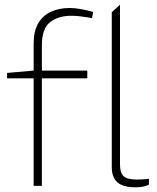

<svg xmlns="http://www.w3.org/2000/svg" viewBox="-20 -790 668 816"><path d="M123 0V-457H10V-480L123 -490V-605Q123 -658 142.5 -691Q162 -724 196.5 -740Q231 -756 276 -756Q297 -756 320 -752Q343 -748 362 -743L376 -739L371 -713L354 -716Q335 -719 317.5 -721Q300 -723 283 -723Q228 -723 193 -696Q158 -669 158 -598V-490H351V-457H158V0ZM556 6Q503 6 479 -15Q455 -36 455 -80V-738L490 -770V-91Q490 -55 505.5 -41Q521 -27 560 -27Q571 -27 584 -27.5Q597 -28 613 -30V-5Q598 2 583.5 4Q569 6 556 6Z"/></svg>

Font: REM Thin
Style: Regular
Weight: 250
Designer: Octavio Pardo
Foundry: Ashler Design
Version: Version 1.005;gftools[0.9.28]